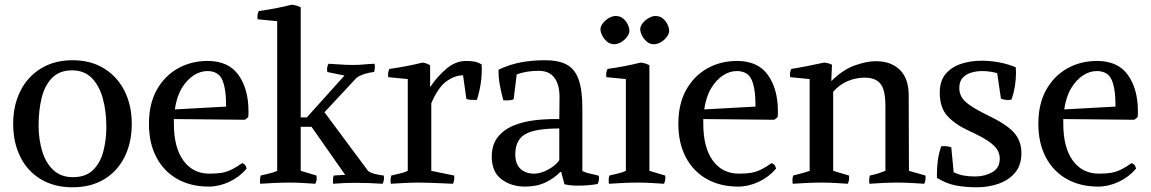

<svg xmlns="http://www.w3.org/2000/svg" viewBox="-20 -776 4891 816"><path d="M36 -250Q36 -328 66.5 -389Q97 -450 154 -485Q211 -520 288 -520Q366 -520 422.5 -485Q479 -450 509.5 -389Q540 -328 540 -250Q540 -170 509.5 -109Q479 -48 422.5 -14Q366 20 288 20Q211 20 154 -14Q97 -48 66.5 -109Q36 -170 36 -250ZM432 -236Q432 -303 417 -357.5Q402 -412 370 -444.5Q338 -477 286 -477Q233 -477 201.5 -445Q170 -413 157 -360Q144 -307 144 -243Q144 -185 159 -134.5Q174 -84 206.5 -53.5Q239 -23 290 -23Q344 -23 375 -53Q406 -83 419 -132Q432 -181 432 -236Z M719 -250Q719 -149 759.5 -93.5Q800 -38 870 -38Q901 -38 922 -41.5Q943 -45 963.5 -55Q984 -65 1010 -83Q1026 -76 1028 -59Q997 -23 954 -3Q911 17 867 17Q791 17 734 -15Q677 -47 645 -107Q613 -167 613 -250Q613 -335 646.5 -394.5Q680 -454 736.5 -485.5Q793 -517 862 -517Q951 -517 993.5 -457.5Q1036 -398 1036 -304Q1036 -297 1036 -291Q1036 -285 1035 -278L1021 -267L719 -270ZM861 -474Q832 -474 803.5 -456Q775 -438 753 -402Q731 -366 723 -311L941 -323Q941 -400 924.5 -437Q908 -474 861 -474Z M1258 -277H1284L1444 -455L1371 -470Q1370 -474 1370 -481Q1370 -493 1376 -505Q1403 -504 1426.5 -502Q1450 -500 1478 -500Q1507 -500 1525.5 -502Q1544 -504 1572 -505Q1573 -501 1573 -497.5Q1573 -494 1573 -490Q1573 -481 1570 -470Q1554 -469 1532 -462.5Q1510 -456 1495 -445L1359 -299L1544 -50Q1553 -42 1572.5 -37Q1592 -32 1611 -30Q1611 -27 1611.5 -24.5Q1612 -22 1612 -19Q1612 -7 1606 5Q1577 3 1547.5 2Q1518 1 1487 1Q1465 1 1442.5 2Q1420 3 1396 5Q1395 1 1395 -2.5Q1395 -6 1395 -9Q1395 -20 1398 -30L1447 -33L1304 -237H1258V-50L1325 -30Q1325 -27 1325.5 -24.5Q1326 -22 1326 -19Q1326 -7 1320 5Q1293 3 1264.5 1.5Q1236 0 1208 0Q1180 0 1147 1.5Q1114 3 1086 5Q1085 1 1085 -2.5Q1085 -6 1085 -9Q1085 -20 1088 -30Q1107 -35 1125.5 -39Q1144 -43 1158 -50V-686L1075 -694Q1074 -697 1074 -700Q1074 -703 1074 -705Q1074 -717 1080 -729Q1116 -734 1152.5 -741Q1189 -748 1220 -756Q1230 -755 1239 -752.5Q1248 -750 1258 -745Z M1813 -50 1910 -30Q1913 -11 1905 5Q1887 4 1860.5 3Q1834 2 1808 1Q1782 0 1763 0Q1735 0 1702 1.5Q1669 3 1641 5Q1638 -14 1643 -30Q1662 -35 1680.5 -39Q1699 -43 1713 -50V-440L1630 -448Q1627 -468 1635 -483Q1671 -488 1707.5 -495Q1744 -502 1775 -510Q1785 -509 1791.5 -506.5Q1798 -504 1808 -499V-408L1809 -407Q1840 -453 1878.5 -485Q1917 -517 1961 -517Q1978 -517 1994.5 -514.5Q2011 -512 2027 -502Q2029 -461 2023.5 -424Q2018 -387 2007 -352Q2000 -351 1985 -351.5Q1970 -352 1962 -356L1948 -456Q1913 -456 1877.5 -430.5Q1842 -405 1813 -337Z M2212 17Q2152 17 2111 -14.5Q2070 -46 2070 -110Q2070 -160 2094.5 -192Q2119 -224 2160.5 -241.5Q2202 -259 2253 -265Q2304 -271 2357 -270L2358 -358Q2359 -414 2337 -444.5Q2315 -475 2270 -475Q2245 -475 2222 -471.5Q2199 -468 2176 -460L2163 -354Q2155 -350 2141 -349.5Q2127 -349 2119 -350Q2110 -383 2104 -416Q2098 -449 2099 -480Q2146 -502 2193.5 -511Q2241 -520 2297 -520Q2353 -520 2387.5 -502Q2422 -484 2438.5 -440Q2455 -396 2455 -317V-49Q2472 -41 2490 -37.5Q2508 -34 2525 -29Q2528 -10 2520 6Q2504 9 2481.5 11Q2459 13 2436 13Q2403 13 2379 7L2365 -45H2361Q2336 -19 2299 -1Q2262 17 2212 17ZM2250 -38Q2278 -38 2310 -55.5Q2342 -73 2357 -95V-230Q2254 -230 2212 -205.5Q2170 -181 2170 -120Q2170 -79 2192 -58.5Q2214 -38 2250 -38Z M2740 -50 2807 -30Q2810 -11 2802 5Q2775 3 2746.5 1.5Q2718 0 2690 0Q2662 0 2629 1.5Q2596 3 2568 5Q2565 -14 2570 -30Q2589 -35 2607.5 -39Q2626 -43 2640 -50V-440L2557 -448Q2554 -468 2562 -483Q2598 -488 2634.5 -495Q2671 -502 2702 -510Q2712 -509 2721 -506.5Q2730 -504 2740 -499ZM2532 -652Q2532 -664 2542 -677Q2552 -690 2567 -699Q2582 -708 2597 -708Q2615 -708 2628 -697.5Q2641 -687 2648 -672Q2655 -657 2655 -645Q2655 -633 2645 -619.5Q2635 -606 2620 -597Q2605 -588 2590 -588Q2573 -588 2560 -599Q2547 -610 2539.5 -625Q2532 -640 2532 -652ZM2701 -652Q2701 -664 2711 -677Q2721 -690 2736.5 -699Q2752 -708 2766 -708Q2784 -708 2797 -697.5Q2810 -687 2817 -672Q2824 -657 2824 -645Q2824 -633 2814 -619.5Q2804 -606 2789 -597Q2774 -588 2759 -588Q2742 -588 2729 -599Q2716 -610 2708.5 -625Q2701 -640 2701 -652Z M2969 -250Q2969 -149 3009.5 -93.5Q3050 -38 3120 -38Q3151 -38 3172 -41.5Q3193 -45 3213.5 -55Q3234 -65 3260 -83Q3276 -76 3278 -59Q3247 -23 3204 -3Q3161 17 3117 17Q3041 17 2984 -15Q2927 -47 2895 -107Q2863 -167 2863 -250Q2863 -335 2896.5 -394.5Q2930 -454 2986.5 -485.5Q3043 -517 3112 -517Q3201 -517 3243.5 -457.5Q3286 -398 3286 -304Q3286 -297 3286 -291Q3286 -285 3285 -278L3271 -267L2969 -270ZM3111 -474Q3082 -474 3053.5 -456Q3025 -438 3003 -402Q2981 -366 2973 -311L3191 -323Q3191 -400 3174.5 -437Q3158 -474 3111 -474Z M3513 -433 3514 -432Q3562 -480 3613 -498Q3664 -516 3702 -516Q3767 -516 3804.5 -479Q3842 -442 3842 -371L3843 -50L3913 -30Q3916 -11 3908 5Q3881 3 3851 1.5Q3821 0 3793 0Q3765 0 3734 1.5Q3703 3 3675 5Q3672 -14 3677 -30Q3697 -34 3712.5 -39Q3728 -44 3743 -50V-326Q3743 -394 3722 -420Q3701 -446 3655 -446Q3618 -446 3583 -431.5Q3548 -417 3521 -386V-50L3588 -30Q3591 -11 3583 5Q3556 3 3527.5 1.5Q3499 0 3471 0Q3443 0 3410 1.5Q3377 3 3349 5Q3346 -14 3351 -30Q3369 -35 3387 -39.5Q3405 -44 3421 -50V-440L3338 -448Q3335 -468 3343 -483Q3380 -489 3415 -496Q3450 -503 3482 -510Q3499 -509 3516 -501Z M4033 -44Q4054 -34 4075.5 -30Q4097 -26 4124 -26Q4165 -26 4197 -44Q4229 -62 4229 -102Q4229 -123 4217.5 -141Q4206 -159 4177.5 -178Q4149 -197 4096 -221Q4038 -248 4006 -283.5Q3974 -319 3974 -382Q3974 -433 3999.5 -462.5Q4025 -492 4065.5 -505Q4106 -518 4151 -518Q4190 -518 4228.5 -510.5Q4267 -503 4297 -490Q4297 -485 4297.5 -479Q4298 -473 4298 -468Q4298 -407 4279 -353Q4275 -352 4271.5 -351.5Q4268 -351 4264 -351Q4249 -351 4234 -357L4218 -465Q4205 -469 4188 -471.5Q4171 -474 4154 -474Q4131 -474 4108.5 -467.5Q4086 -461 4071.5 -445.5Q4057 -430 4057 -402Q4057 -383 4065.5 -366Q4074 -349 4099.5 -330.5Q4125 -312 4176 -287Q4256 -249 4288.5 -213.5Q4321 -178 4321 -125Q4321 -74 4294 -42Q4267 -10 4223.5 5Q4180 20 4131 20Q4084 20 4043.5 12.5Q4003 5 3962 -20V-37Q3962 -64 3965.5 -92.5Q3969 -121 3980 -154Q3986 -155 3990 -155Q4008 -155 4023 -150Z M4499 -250Q4499 -149 4539.5 -93.5Q4580 -38 4650 -38Q4681 -38 4702 -41.5Q4723 -45 4743.5 -55Q4764 -65 4790 -83Q4806 -76 4808 -59Q4777 -23 4734 -3Q4691 17 4647 17Q4571 17 4514 -15Q4457 -47 4425 -107Q4393 -167 4393 -250Q4393 -335 4426.5 -394.5Q4460 -454 4516.5 -485.5Q4573 -517 4642 -517Q4731 -517 4773.5 -457.5Q4816 -398 4816 -304Q4816 -297 4816 -291Q4816 -285 4815 -278L4801 -267L4499 -270ZM4641 -474Q4612 -474 4583.5 -456Q4555 -438 4533 -402Q4511 -366 4503 -311L4721 -323Q4721 -400 4704.5 -437Q4688 -474 4641 -474Z"/></svg>

Font: Alike
Style: Regular
Weight: 400
Designer: Sveta Sebyakina
Foundry: Cyreal (www.cyreal.org)
Version: Version 1.301; ttfautohint (v1.8.4.7-5d5b)